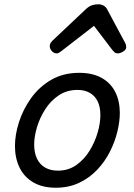

<svg xmlns="http://www.w3.org/2000/svg" viewBox="-20 -860 629 899"><path d="M241 19Q179 19 136 -6Q93 -31 71.5 -75.5Q50 -120 50 -176Q50 -229 69 -288.5Q88 -348 125.5 -400.5Q163 -453 219.5 -486Q276 -519 351 -519Q413 -519 455.5 -495.5Q498 -472 519.5 -429.5Q541 -387 541 -331Q541 -291 529.5 -243.5Q518 -196 494.5 -149.5Q471 -103 435 -65Q399 -27 350.5 -4Q302 19 241 19ZM251 -61Q300 -61 337 -87Q374 -113 399 -153.5Q424 -194 437 -238.5Q450 -283 450 -321Q450 -360 437 -386Q424 -412 400 -425.5Q376 -439 343 -439Q293 -439 255 -413.5Q217 -388 191.5 -348Q166 -308 153 -264Q140 -220 140 -183Q140 -144 153.5 -116.5Q167 -89 192 -75Q217 -61 251 -61ZM245 -610Q232 -610 222.5 -621Q213 -632 213 -644Q213 -653 217 -659Q221 -665 225 -669L383 -818Q397 -831 411 -835.5Q425 -840 441 -840Q454 -840 465.5 -833.5Q477 -827 483 -814L565 -661Q569 -654 570 -649Q571 -644 571 -639Q571 -627 556.5 -618.5Q542 -610 532 -610Q522 -610 516.5 -615Q511 -620 506 -626L420 -739L273 -625Q267 -621 260 -615.5Q253 -610 245 -610Z"/></svg>

Font: Playwrite MX
Style: Regular
Weight: 400
Designer: Veronika Burian, José Scaglione
Foundry: TypeTogether
Version: Version 1.002